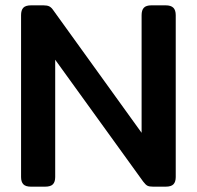

<svg xmlns="http://www.w3.org/2000/svg" viewBox="-20 -700 738 720"><path d="M59 -36V-643Q59 -662 67.5 -671Q76 -680 97 -680H143Q157 -680 165 -676Q173 -672 181 -660L511 -202V-643Q511 -662 519.5 -671Q528 -680 548 -680H601Q621 -680 630 -671Q639 -662 639 -643V-36Q639 -18 630.5 -9Q622 0 601 0H554Q540 0 533 -3.5Q526 -7 517 -19L187 -476V-36Q187 -18 178.5 -9Q170 0 149 0H96Q76 0 67.5 -9Q59 -18 59 -36Z"/></svg>

Font: Mitr
Style: Regular
Weight: 400
Designer: Thanarat Vachiruckul
Foundry: Cadson Demak
Version: Version 1.003